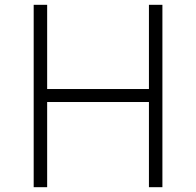

<svg xmlns="http://www.w3.org/2000/svg" viewBox="-20 -778 815 798"><path d="M655 -758V0H599V-354H176V0H120V-758H176V-408H599V-758Z"/></svg>

Font: Biryani ExtraLight
Style: Regular
Weight: 275
Designer: Dan Reynolds and Mathieu Reguer
Foundry: Dan Reynolds and Mathieu Reguer
Version: Version 1.004; ttfautohint (v1.1) -l 5 -r 5 -G 72 -x 0 -D la